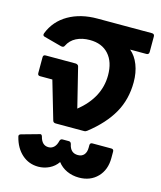

<svg xmlns="http://www.w3.org/2000/svg" viewBox="-120 -660 822 983"><g transform="rotate(15 291.5 -168.5)"><path d="M562 -574Q576 -574 576 -560V-478Q576 -464 562 -464H476Q505 -440 521 -399Q537 -358 537 -307Q537 -216 496 -143.5Q455 -71 372 -6Q365 0 356 0H206Q193 0 190 -11L131 -213H66Q53 -213 53 -226V-310Q53 -323 66 -323H225Q230 -323 235 -320Q240 -317 241 -312L293 -102Q401 -189 401 -307Q401 -378 365 -418Q329 -458 265 -458Q224 -458 193.5 -442.5Q163 -427 148 -396Q144 -386 130 -389L37 -414Q24 -417 29 -431Q56 -500 120.5 -537Q185 -574 273 -574ZM514 50Q527 50 527 63V97Q527 160 489.5 198.5Q452 237 392 237Q357 237 327.5 223.5Q298 210 279 185Q262 210 234.5 223.5Q207 237 176 237Q126 237 89.5 204.5Q53 172 39 116L38 111Q38 103 48 100L141 74L145 73Q152 73 155 83Q166 127 201 127Q218 127 230 115.5Q242 104 247 82Q250 70 261 70H294Q305 70 308 82Q317 127 357 127Q378 127 389.5 113.5Q401 100 401 76V63Q401 50 414 50Z"/></g></svg>

Font: LINE Seed Sans TH App
Style: Bold
Weight: 700
Designer: Dalton Maag Ltd | Thai characters by Cadson Demak Co.,Ltd.
Foundry: Dalton Maag Ltd
Version: Version 1.003